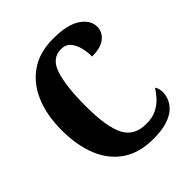

<svg xmlns="http://www.w3.org/2000/svg" viewBox="-201 -854 993 993"><g transform="rotate(-45 295.5 -357.0)"><path d="M349 10Q247 10 179.5 -36Q112 -82 78.5 -164.5Q45 -247 45 -358Q45 -467 79.5 -549Q114 -631 181.5 -677.5Q249 -724 348 -724Q452 -724 503 -689.5Q554 -655 554 -606Q554 -568 522.5 -542Q491 -516 426 -516Q426 -550 418 -582Q410 -614 391.5 -635.5Q373 -657 339 -657Q271 -657 246 -579Q221 -501 221 -358Q221 -207 255.5 -139Q290 -71 378 -71Q423 -71 454 -86.5Q485 -102 506.5 -125.5Q528 -149 542 -172Q548 -165 551.5 -152Q555 -139 555 -128Q555 -107 546 -83Q537 -59 515 -38Q493 -17 452.5 -3.5Q412 10 349 10Z"/></g></svg>

Font: Noto Serif Lao ExtraCondensed Black
Style: Regular
Weight: 900
Width: 2
Designer: Monotype Design Team
Foundry: Monotype Imaging Inc.
Version: Version 2.003; ttfautohint (v1.8.4.7-5d5b)